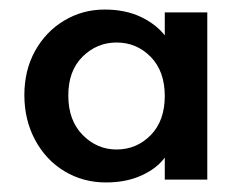

<svg xmlns="http://www.w3.org/2000/svg" viewBox="-20 -729 496 402"><path d="M31 -530Q31 -582 53.5 -622.5Q76 -663 114.5 -686Q153 -709 199 -709Q242 -709 274 -694Q306 -679 325 -655V-703H414V-353H325V-399Q308 -376 276 -361.5Q244 -347 202 -347Q154 -347 115 -370.5Q76 -394 53.5 -436Q31 -478 31 -530ZM123 -529Q123 -477 153 -446.5Q183 -416 224 -416Q266 -416 295.5 -446Q325 -476 325 -528Q325 -580 295.5 -610Q266 -640 224 -640Q183 -640 153 -610.5Q123 -581 123 -529Z"/></svg>

Font: Fz Poppins Med
Style: Regular
Weight: 500
Designer: Ninad Kale (Devanagari), Jonny Pinhorn (Latin)
Foundry: Indian Type Foundry
Version: Vit hóa bi Vntype.Com & FontZin.Com